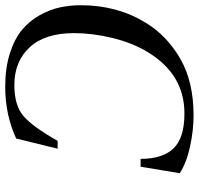

<svg xmlns="http://www.w3.org/2000/svg" viewBox="-33 -714 762 736"><g transform="rotate(-90 348.0 -346.0)"><path d="M52 -38 77 -188H107Q107 -104 147 -62Q187 -20 281 -20Q432 -20 517 -162Q552 -220 570.5 -296Q589 -372 589 -443Q589 -555 534.5 -613.5Q480 -672 390 -672Q311 -672 270 -636Q229 -600 176 -506H146L185 -665Q276 -707 383 -707Q455 -707 510.5 -689.5Q566 -672 600.5 -643.5Q635 -615 657 -576Q679 -537 687.5 -498Q696 -459 696 -417Q696 -277 628 -167Q579 -87 491 -36Q403 15 273 15Q216 15 154 1.5Q92 -12 52 -38Z"/></g></svg>

Font: Lingua Franca
Style: Italic
Weight: 400
Italic angle: -13°
Version: Version 1.19